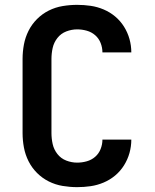

<svg xmlns="http://www.w3.org/2000/svg" viewBox="-20 -763 640 791"><path d="M298 8Q268 8 238 3Q208 -2 181 -15.5Q154 -29 132.5 -50.5Q111 -72 97.5 -99Q84 -126 78.5 -155.5Q73 -185 73 -215V-520Q73 -550 78.5 -579.5Q84 -609 97.5 -636Q111 -663 132.5 -684.5Q154 -706 181 -719.5Q208 -733 238 -738Q268 -743 298 -743Q326 -743 353.5 -739Q381 -735 407 -724Q433 -713 454.5 -695Q476 -677 491 -653Q506 -629 513.5 -602Q521 -575 521 -547H402Q402 -567 394.5 -586Q387 -605 372 -618Q357 -631 337.5 -636.5Q318 -642 298 -642Q275 -642 253 -633.5Q231 -625 216.5 -606.5Q202 -588 197 -565.5Q192 -543 192 -520V-215Q192 -192 197 -169.5Q202 -147 216.5 -128.5Q231 -110 253 -101.5Q275 -93 298 -93Q318 -93 337.5 -98.5Q357 -104 372 -117Q387 -130 394.5 -149Q402 -168 402 -188H521Q521 -160 513.5 -133Q506 -106 491 -82Q476 -58 454.5 -40Q433 -22 407 -11Q381 0 353.5 4Q326 8 298 8Z"/></svg>

Font: Iosevka SS04 Extended
Style: Bold
Weight: 700
Width: 7
Monospace: yes
Designer: Belleve Invis
Foundry: Belleve Invis
Version: Version 19.0.0; ttfautohint (v1.8.4)